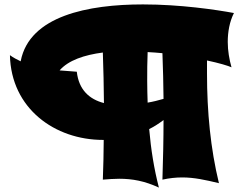

<svg xmlns="http://www.w3.org/2000/svg" viewBox="-20 -793 1117 870"><path d="M25 -543C30 -302 228 -159 447 -159H450C450 -100 448 -40 446 21C472 19 496 17 520 17C580 17 635 27 700 57C678 -28 664 -116 656 -208C680 -220 701 -234 721 -249C721 -161 719 -72 716 21C748 14 777 11 806 11C859 11 910 22 972 37C934 -120 918 -285 918 -460V-519C974 -507 1014 -495 1029 -488C1019 -524 1012 -563 1012 -603C1012 -648 1020 -694 1040 -734C959 -749 797 -773 628 -773C379 -773 114 -721 74 -517V-515C57 -523 40 -532 25 -543ZM250 -474C290 -520 362 -544 446 -555C449 -479 450 -403 451 -326C385 -343 337 -386 328 -468ZM649 -557C671 -556 694 -554 716 -552C719 -483 720 -415 721 -345C697 -338 673 -332 649 -328C648 -360 647 -393 647 -427C647 -470 647 -513 649 -557Z"/></svg>

Font: Shojumaru
Style: Regular
Weight: 400
Designer: Astigmatic (AOETI)
Foundry: Astigmatic (AOETI)
Version: Version 1.000